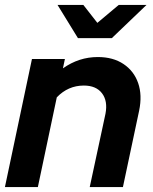

<svg xmlns="http://www.w3.org/2000/svg" viewBox="-22 -761 624 781"><path d="M-2 0 108 -521H242L234 -483Q299 -529 376 -529Q438 -529 480.5 -500.5Q523 -472 540 -423Q557 -374 544 -311L478 0H343L407 -298Q417 -350 393 -381.5Q369 -413 319 -413Q287 -413 259.5 -401Q232 -389 209 -365L132 0ZM295 -606 212 -741H317L374 -668L461 -741H574L433 -606Z"/></svg>

Font: Red Hat Display ExtraBold
Style: Italic
Weight: 800
Italic angle: -12°
Designer: Pentagram, MCKL
Foundry: Pentagram, MCKL
Version: Version 1.023